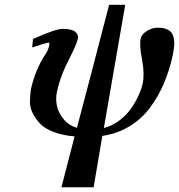

<svg xmlns="http://www.w3.org/2000/svg" viewBox="-20 -558 744 798"><path d="M433.6 -538.1H500.5L411.6 -25.9Q447.3 -35.2 477.3 -58.1Q507.3 -81.1 526.4 -109.4Q545.4 -137.7 556.9 -163.6Q568.4 -189.5 573.2 -211.9Q581.5 -251 570.3 -311Q558.6 -368.2 564.9 -398.9Q568.4 -415 590.1 -429Q611.8 -442.9 635.3 -442.9Q663.1 -442.9 679.2 -433.8Q695.3 -424.8 700.2 -407.2Q705.1 -389.6 704.1 -371.6Q703.1 -353.5 697.8 -328.1Q684.1 -264.6 660.9 -210.4Q637.7 -156.2 602.8 -109.6Q567.9 -63 517.3 -32.5Q466.8 -2 405.3 6.8Q400.4 37.1 387.9 109.9Q375.5 182.6 369.1 220.2H235.4L290 8.8Q241.2 4.9 204.3 -9Q167.5 -22.9 147.9 -42.7Q128.4 -62.5 116.2 -86.9Q104 -111.3 104.5 -136Q105 -160.6 107.9 -184.1Q125.5 -266.6 168.5 -332Q179.7 -348.1 183.6 -365.2Q187 -381.3 183.1 -380.9Q174.3 -380.9 113.8 -360.8L117.2 -396Q210 -438 241.2 -438Q277.3 -438 292.2 -426Q307.1 -414.1 303.7 -397.9Q298.8 -374 271 -319.8Q231 -243.7 216.3 -174.8Q210.9 -149.4 216.1 -120.6Q221.2 -91.8 242.9 -64.5Q264.6 -37.1 299.8 -26.9Q336.4 -164.1 433.6 -538.1Z"/></svg>

Font: Linux Libertine Slanted
Style: Semibold Slanted
Weight: 600
Designer: Philipp H. Poll
Foundry: Philipp H. Poll
Version: Version 5.1.1